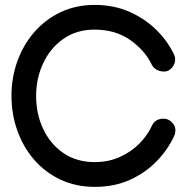

<svg xmlns="http://www.w3.org/2000/svg" viewBox="-20 -729 738 760"><path d="M627.9 -259.3Q645.5 -259.3 659.9 -245.4Q674.3 -231.4 674.3 -214.4Q674.3 -200.7 669.4 -190.9Q645 -137.2 600.3 -91.1Q555.7 -44.9 494.1 -17.1Q432.6 10.7 356 10.7Q280.3 10.7 219.2 -18.1Q158.2 -46.9 115 -96.9Q71.8 -147 48.6 -212.2Q25.4 -277.3 25.4 -350.1Q25.4 -421.9 48.8 -486.8Q72.3 -551.8 115.7 -601.8Q159.2 -651.9 219.7 -680.7Q280.3 -709.5 354.5 -709.5Q429.7 -709.5 491 -682.9Q552.2 -656.2 597.4 -612.1Q642.6 -567.9 668 -515.1Q673.3 -504.9 673.3 -493.7Q673.3 -475.6 660.4 -460.7Q647.5 -445.8 630.4 -445.8Q613.8 -445.8 600.3 -452.9Q586.9 -460 580.1 -474.1Q552.7 -530.8 494.4 -571.3Q436 -611.8 354.5 -611.8Q283.7 -611.8 231.7 -575.7Q179.7 -539.6 151.4 -479.7Q123 -419.9 123 -349.1Q123 -277.8 151.1 -218.3Q179.2 -158.7 231.2 -123Q283.2 -87.4 355 -87.4Q408.7 -87.4 453.4 -107.2Q498 -127 530.8 -159.7Q563.5 -192.4 580.6 -230Q593.8 -259.3 627.9 -259.3Z"/></svg>

Font: Manjari
Style: Bold
Weight: 700
Designer: Santhosh Thottingal <santhosh.thottingal@gmail.com>
Version: Version 2.000